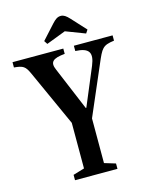

<svg xmlns="http://www.w3.org/2000/svg" viewBox="-149 -1037 880 1123"><g transform="rotate(-15 291.0 -475.0)"><path d="M212.5 -812 330 -857 447.5 -812 461 -832.5 381.5 -919C362 -940 348 -950 330.5 -950C310 -950 296.5 -939.5 277.5 -919L199 -832.5ZM162.5 0H419.5V-32.5L352 -53V-323.5L479.5 -619.5C516.5 -706 523 -720 594 -729.5V-761.5H359.5V-729.5C442 -726 462.5 -695 432 -621L336 -392H332.5L223 -653.5C201 -703 220.5 -722.5 295.5 -729.5V-761.5H-12V-729.5C43.5 -724.5 55.5 -716 77 -669L231 -329V-53L162.5 -32.5Z"/></g></svg>

Font: Libre Caslon Condensed SemiBold
Style: Regular
Weight: 600
Designer: Pablo Impallari, Rodrigo Fuenzalida, Katja Schimmel, Ertekin Erdin
Foundry: Pablo Impallari, Rodrigo Fuenzalida
Version: Version 2.000;gftools[0.9.33]